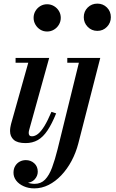

<svg xmlns="http://www.w3.org/2000/svg" viewBox="-20 -780 642 1060"><path d="M121 10Q76 10 55.8 -8.2Q35.5 -26.5 35.5 -56.5Q35.5 -67.5 37.2 -77.2Q39 -87 41 -95.5L136 -433.5H66V-460H251.5L141 -62.5Q140 -59 139.2 -54.2Q138.5 -49.5 138.5 -46Q138.5 -38 142.5 -32.8Q146.5 -27.5 156 -27.5Q173 -27.5 189.8 -40.8Q206.5 -54 224.8 -83.5Q243 -113 264 -162.5L290 -154Q266.5 -96 242.2 -59.8Q218 -23.5 188.8 -6.8Q159.5 10 121 10ZM240 -606Q219 -606 202.2 -616.5Q185.5 -627 175.5 -644.2Q165.5 -661.5 165.5 -681.5Q165.5 -702 175.5 -719Q185.5 -736 202.2 -746.2Q219 -756.5 240 -756.5Q261 -756.5 278.2 -746.2Q295.5 -736 305.5 -719Q315.5 -702 315.5 -681.5Q315.5 -661.5 305.5 -644.2Q295.5 -627 278.2 -616.5Q261 -606 240 -606ZM169 260Q137 260 110.8 248.2Q84.5 236.5 69.5 217Q54.5 197.5 54.5 173.5Q54.5 152 64 136.2Q73.5 120.5 89 112.2Q104.5 104 122.5 104Q150 104 169.2 121.5Q188.5 139 188.5 168Q188.5 191.5 171.2 210.5Q154 229.5 123.5 229.5Q96.5 229.5 76 213.5Q55.5 197.5 55.5 173.5H81.5Q81.5 189 94.2 203Q107 217 127.5 226Q148 235 171 235Q206 235 228.8 211.5Q251.5 188 267.5 145Q283.5 102 298 43.5L415.5 -433.5H351.5V-460H533.5L412.5 11.5Q399 63.5 374.8 108.8Q350.5 154 318.2 188Q286 222 248.2 241Q210.5 260 169 260ZM517.5 -609.5Q486 -609.5 464.2 -631.8Q442.5 -654 442.5 -685Q442.5 -717 464.2 -738.5Q486 -760 517.5 -760Q549 -760 570.5 -738.5Q592 -717 592 -685Q592 -654 570.5 -631.8Q549 -609.5 517.5 -609.5Z"/></svg>

Font: Bodoni Moda 9pt SemiBold
Style: Italic
Weight: 600
Italic angle: -13°
Designer: Owen Earl
Foundry: indestructible type
Version: Version 2.004